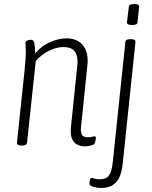

<svg xmlns="http://www.w3.org/2000/svg" viewBox="-20 -719 755 951"><path d="M401 6Q381 6 364 -2Q347 -10 337.5 -30Q328 -50 331 -86L363 -395Q364 -400 364 -405Q364 -410 364 -414Q364 -449 347.5 -467.5Q331 -486 294 -486Q259 -486 220.5 -466.5Q182 -447 157 -416L114 -12Q112 2 90 2H84Q63 2 64 -13L102 -373Q105 -402 106.5 -425Q108 -448 108 -461Q108 -481 107 -492Q106 -503 106 -507Q106 -516 117 -519Q128 -522 135 -522Q147 -522 150.5 -503.5Q154 -485 154 -454Q184 -491 227.5 -510Q271 -529 308 -529Q359 -529 386.5 -499.5Q414 -470 414 -419Q414 -414 414 -408.5Q414 -403 413 -397L381 -87Q379 -63 386 -51Q393 -39 416 -39Q429 -39 436.5 -41.5Q444 -44 449 -44Q455 -44 455 -35Q454 -27 452 -18.5Q450 -10 447 -6Q443 -1 428 2.5Q413 6 401 6ZM481 212Q462 212 442.5 206.5Q423 201 423 190Q423 184 425.5 173Q428 162 434 162Q439 162 447.5 165.5Q456 169 475 169Q506 169 520 150Q534 131 539 80L601 -511Q602 -525 625 -525H631Q652 -525 651 -511L588 90Q581 158 554 185Q527 212 481 212ZM634 -595Q608 -595 609 -609L618 -685Q618 -699 645 -699Q671 -699 669 -685L661 -609Q661 -595 634 -595Z"/></svg>

Font: Asap Condensed Condensed ExtraLight
Style: Italic
Weight: 200
Width: 3
Italic angle: -6°
Designer: Pablo Cosgaya
Foundry: Omnibus-Type
Version: Version 3.001; ttfautohint (v1.8.4.7-5d5b)